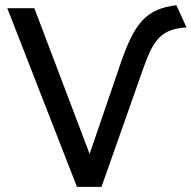

<svg xmlns="http://www.w3.org/2000/svg" viewBox="-20 -732 750 752"><path d="M281.5 0 8.5 -700H114.5L331 -129L453.5 -487Q474 -546.5 494.2 -587Q514.5 -627.5 539 -653.2Q563.5 -679 595.5 -692.8Q627.5 -706.5 671 -711.5L710.5 -624.5Q675 -622.5 649.8 -613.5Q624.5 -604.5 606 -586.8Q587.5 -569 573 -540.8Q558.5 -512.5 544 -472L377.5 0Z"/></svg>

Font: Geologica Roman Light
Style: Regular
Weight: 300
Designer: Sindre Bremnes, Frode Helland
Foundry: Monokrom Skriftforlag AS
Version: Version 1.010;gftools[0.9.28]